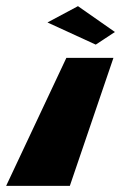

<svg xmlns="http://www.w3.org/2000/svg" viewBox="-34 -604 394 624"><path d="M339.5 -500 277.2 -459 120.3 -531 219.4 -584ZM-14 0H193L334.7 -416H181.7Z"/></svg>

Font: Hussar Milosc
Style: Obl
Weight: 700
Foundry: Cannot Into Space Fonts
Version: Version 1.02